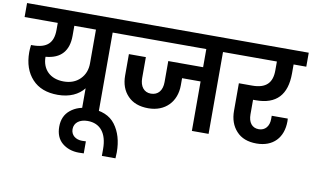

<svg xmlns="http://www.w3.org/2000/svg" viewBox="-119 -944 2371 1460"><g transform="rotate(10 1066.5 -214.0)"><path d="M-21 -632H235V-578C235 -478 188 -431 76 -431H64C61 -406 60 -387 60 -375C60 -288 84 -220 131 -169C178 -118 244 -93 329 -93C420 -93 489 -126 530 -179V0H659V-632H770V-740H-21ZM320 -419C349 -452 363 -497 363 -555V-632H530V-372C530 -322 514 -281 482 -249C450 -217 408 -201 356 -201C251 -201 188 -265 188 -362C247 -367 291 -386 320 -419Z M434 268C469 297 512 312 564 312C581 312 593 312 602 311V218C595 219 585 219 572 219C524 219 486 191 486 144C486 93 529 63 589 63C686 63 741 131 741 252V306H846C847 286 848 270 848 259C848 173 827 103 786 48C745 -7 679 -34 590 -34C529 -34 479 -18 440 14C402 45 383 88 383 143C383 197 400 239 434 268Z M728 -632H1382V-492H1113V-330C1113 -265 1081 -225 1025 -225C972 -225 940 -266 940 -330V-492H809V-327C809 -262 828 -210 866 -171C903 -132 956 -112 1025 -112C1156 -112 1239 -201 1239 -327V-382H1382V0H1511V-632H1622V-740H728Z M1580 -740V-632H1927V-563C1927 -468 1881 -419 1774 -419H1671V-207C1671 -143 1689 -91 1726 -51C1762 -11 1814 9 1882 9C2009 9 2085 -71 2085 -198C2085 -206 2085 -213 2084 -219H1960V-194C1960 -138 1929 -101 1880 -101C1827 -101 1799 -141 1799 -201V-314H1821C1978 -314 2056 -397 2056 -563V-632H2154V-740Z"/></g></svg>

Font: Poppins SemiBold
Style: Regular
Weight: 600
Designer: Ninad Kale (Devanagari), Jonny Pinhorn (Latin)
Foundry: Indian Type Foundry
Version: 4.004